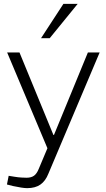

<svg xmlns="http://www.w3.org/2000/svg" viewBox="-20 -767 550 996"><path d="M121 209Q108 209 89.5 206Q71 203 47 198L16 190L25 145L56 150Q74 153 91 154Q108 155 118 155Q142 155 156.5 144.5Q171 134 181 109L226 2L17 -495H81L257 -67H260L436 -495H497L231 134Q216 172 189.5 190.5Q163 209 121 209ZM193 -569 309 -747H383L238 -569Z"/></svg>

Font: REM Medium ExtraLight
Style: Regular
Weight: 250
Version: Version 1.005;gftools[0.9.28]